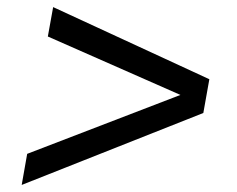

<svg xmlns="http://www.w3.org/2000/svg" viewBox="-20 -524 665 539"><path d="M40.9 -4.8 56.3 -92.1 486.5 -257.5 114.3 -421.5 129.2 -504.1 567.7 -301.6 550.8 -206.8Z"/></svg>

Font: Archivo Variable SemiBold
Style: Italic
Weight: 600
Italic angle: -10°
Designer: Hector Gatti
Foundry: Omnibus-Type
Version: Version 2.001